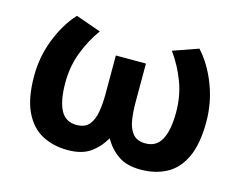

<svg xmlns="http://www.w3.org/2000/svg" viewBox="-81 -661 1002 795"><g transform="rotate(15 420.0 -263.5)"><path d="M264 10Q202 10 154 -15.5Q106 -41 78.5 -98.5Q51 -156 51 -251Q51 -334 81 -410Q111 -486 158 -537L266 -499Q229 -448 206 -387.5Q183 -327 183 -257Q183 -181 204 -140.5Q225 -100 272 -100Q309 -100 326.5 -121.5Q344 -143 350 -178Q356 -213 356 -253V-420H485V-253Q485 -213 490.5 -178Q496 -143 514 -121.5Q532 -100 568 -100Q615 -100 636.5 -140.5Q658 -181 658 -257Q658 -327 635 -387.5Q612 -448 575 -499L683 -537Q730 -486 759.5 -410Q789 -334 789 -251Q789 -156 762 -98.5Q735 -41 687 -15.5Q639 10 576 10Q518 10 481.5 -14.5Q445 -39 420 -82Q395 -39 359 -14.5Q323 10 264 10Z"/></g></svg>

Font: Ubuntu Sans
Style: Bold
Weight: 700
Designer: Dalton Maag Ltd
Foundry: Dalton Maag Ltd
Version: Version 1.006; ttfautohint (v1.8.4.7-5d5b)